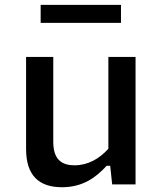

<svg xmlns="http://www.w3.org/2000/svg" viewBox="-20 -753 660 784"><path d="M86.5 -520.5V-144.5C86.5 -34.5 141 11.5 233 11.5C318 11.5 371.5 -28 415.5 -76H430L438 0H533.5V-520.5H422.5V-145.5C385 -104.5 339.5 -78 284 -78C236 -78 197.5 -98 197.5 -174V-520.5ZM474 -733H146V-659.5H474Z"/></svg>

Font: Monaspace Neon Medium
Style: Regular
Weight: 500
Designer: Riley Cran & the Lettermatic Team
Foundry: Lettermatic
Version: Version 1.200 (Monaspace Neon)